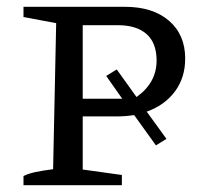

<svg xmlns="http://www.w3.org/2000/svg" viewBox="-20 -544 614 564"><path d="M347 -524Q429 -524 476.5 -483Q524 -442 524 -372Q524 -316 494 -275.5Q464 -235 411 -216L469 -136L438 -117L374 -206Q349 -202 321 -202H223V-46L338 -30V0H49V-27Q63 -34 84 -38.5Q105 -43 136 -47L145 -476L49 -494V-524ZM323 -340 381 -259Q440 -301 440 -366Q440 -418 410.5 -444Q381 -470 326 -470H223V-254H339L292 -321Z"/></svg>

Font: Piazzolla SC
Style: Regular
Weight: 400
Designer: Juan Pablo del Peral
Foundry: Huerta Tipografica
Version: Version 1.330